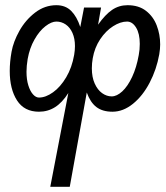

<svg xmlns="http://www.w3.org/2000/svg" viewBox="-20 -529 640 739"><path d="M596.5 -358Q596.5 -341 593 -320Q582.5 -261.5 556 -210.8Q529.5 -160 491.8 -129.5Q454 -99 413 -99Q374.5 -99 351 -117Q327.5 -135 314 -173L248.5 190H173.5L243 -171Q219.5 -134 191.8 -116.5Q164 -99 130 -99Q73.5 -99 45.5 -142.5Q17.5 -186 17.5 -256Q17.5 -290.5 24.5 -330Q31.5 -369 55 -410.8Q78.5 -452.5 115.5 -480.8Q152.5 -509 197 -509Q232 -509 254 -487Q276 -465 289 -425L303.5 -500H369L357.5 -434Q385 -473 411.5 -491Q438 -509 471 -509Q514 -509 542 -487.2Q570 -465.5 583.2 -431Q596.5 -396.5 596.5 -358ZM337 -305Q333.5 -285.5 333.5 -266Q333.5 -232 344.5 -207.5Q355.5 -183 373 -170.5Q390.5 -158 410 -158Q429.5 -158 450.5 -177.2Q471.5 -196.5 488.5 -232.8Q505.5 -269 514 -317Q518 -337.5 518 -360Q518 -399.5 503.8 -422.8Q489.5 -446 469 -446Q443.5 -446 415.2 -428Q387 -410 365.5 -377.8Q344 -345.5 337 -305ZM86.5 -302Q82 -275 82 -253Q82 -223 89 -200.5Q96 -178 107 -165.8Q118 -153.5 130 -153.5Q156 -153.5 184.2 -173.8Q212.5 -194 234.8 -231.5Q257 -269 265.5 -318Q268.5 -336 268.5 -351.5Q268.5 -380.5 259 -402Q249.5 -423.5 233 -434.8Q216.5 -446 197 -446Q178 -446 154.8 -428Q131.5 -410 112.8 -377Q94 -344 86.5 -302Z"/></svg>

Font: JuliaMono Medium
Style: Italic
Weight: 500
Italic angle: -9°
Monospace: yes
Designer: cormullion
Foundry: corm
Version: Version 0.054; ttfautohint (v1.8.4)